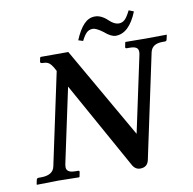

<svg xmlns="http://www.w3.org/2000/svg" viewBox="-88 -893 1000 993"><g transform="rotate(-10 412.0 -396.0)"><path d="M590.3 -746.1Q607.9 -746.1 621.1 -757.6Q634.3 -769 651.9 -804.2L677.7 -793.9Q634.3 -686 564 -686Q539.1 -686 505.4 -715.8Q470.7 -741.7 452.6 -742.2Q433.1 -742.2 420.2 -730.2Q407.2 -718.3 392.6 -689L368.2 -696.8Q390.1 -749.5 415.5 -776.4Q440.9 -803.2 473.6 -803.2Q507.8 -803.2 541 -771Q567.4 -746.1 590.3 -746.1ZM667 -568.8Q671.9 -592.8 661.6 -602.8Q651.4 -612.8 622.1 -612.8H608.4Q599.6 -612.8 601.1 -621.1L606 -645L608.4 -646Q676.3 -645 715.3 -645L822.3 -646L824.2 -645L818.8 -621.1Q817.4 -613.3 809.1 -612.8H795.4Q740.2 -612.8 731 -568.8L615.2 -24.9Q607.4 12.2 569.3 12.2Q543 12.2 528.3 -15.1L274.9 -470.2L190.9 -76.2Q188 -61.5 191.2 -52Q194.3 -42.5 205.6 -37.4Q216.8 -32.2 236.8 -32.2H251Q258.8 -32.2 256.8 -22.9L252 0L249.5 2Q176.8 0 142.1 0L28.8 2L26.9 0L31.7 -22.9Q33.7 -31.7 42 -32.2H55.7Q118.7 -32.2 127.9 -76.2L231 -560.1Q224.6 -572.8 220.7 -579.3Q216.8 -585.9 209.5 -595.2Q202.1 -604.5 192.9 -608.6Q183.6 -612.8 172.4 -612.8Q166 -612.8 162.1 -613.5Q158.2 -614.3 156.5 -615.7Q154.8 -617.2 154.3 -619.4Q153.8 -621.6 154.8 -624L158.7 -643.1L162.1 -646H307.1L581.5 -168Z"/></g></svg>

Font: Linux Libertine Slanted
Style: Semibold Slanted
Weight: 600
Designer: Philipp H. Poll
Foundry: Philipp H. Poll
Version: Version 5.1.1